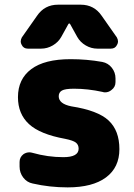

<svg xmlns="http://www.w3.org/2000/svg" viewBox="-20 -810 571 819"><path d="M250 -139.6Q315.4 -139.6 315.4 -175.8Q315.4 -192.4 303.7 -201.7Q292 -210.9 257.8 -217.8Q150.4 -237.3 103.5 -280.8Q56.6 -324.2 56.6 -395.5Q56.6 -472.7 113.3 -515.1Q169.9 -557.6 281.2 -557.6Q350.6 -557.6 416 -545.9Q441.4 -541 457 -521Q472.7 -501 472.7 -475.6V-460Q472.7 -438.5 455.1 -425.8Q443.4 -416 427.7 -416Q422.9 -416 417 -418Q354.5 -431.6 295.9 -431.6Q257.8 -431.6 244.1 -423.8Q230.5 -416 230.5 -399.4Q230.5 -367.2 284.2 -356.4Q397.5 -338.9 443.4 -295.9Q489.3 -252.9 489.3 -173.8Q489.3 -95.7 432.1 -53.2Q375 -10.7 268.6 -10.7Q191.4 -10.7 119.1 -27.3Q94.7 -32.2 79.1 -52.7Q63.5 -73.2 63.5 -99.6V-119.1Q63.5 -139.6 80.1 -152.3Q91.8 -160.2 105.5 -160.2Q111.3 -160.2 118.2 -158.2Q183.6 -139.6 250 -139.6ZM279.3 -707Q277.3 -710 275.4 -710Q273.4 -710 271.5 -707L241.2 -652.3Q228.5 -629.9 205.1 -616.2Q181.6 -602.5 155.3 -602.5H98.6Q80.1 -602.5 72.3 -619.1Q68.4 -626 68.4 -632.8Q68.4 -641.6 73.2 -650.4L137.7 -742.2Q169.9 -790 227.5 -790H324.2Q381.8 -790 414.1 -742.2L478.5 -650.4Q483.4 -641.6 483.4 -632.8Q483.4 -626 479.5 -619.1Q471.7 -602.5 453.1 -602.5H395.5Q369.1 -602.5 345.7 -616.2Q322.3 -629.9 309.6 -652.3Z"/></svg>

Font: Gen Jyuu Gothic Heavy
Style: Bold
Weight: 900
Designer: [Source Han Sans]
Ryoko NISHIZUKA  (kana & ideographs); Paul D. Hunt (Latin, Greek & Cyrillic); Wenlong ZHANG  (bopomofo
Version: Version 1.002.20150607